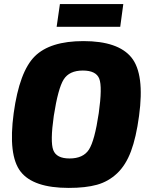

<svg xmlns="http://www.w3.org/2000/svg" viewBox="-20 -905 731 939"><path d="M568 -774H257L273 -885H583ZM388 -704Q558 -704 623 -623.5Q688 -543 660 -338Q646 -233 620.5 -165Q595 -97 552.5 -57Q510 -17 454.5 -1.5Q399 14 316 14Q143 14 81 -65.5Q19 -145 47 -352Q75 -555 150 -629.5Q225 -704 388 -704ZM385 -560Q319 -560 291.5 -516.5Q264 -473 243 -338Q225 -212 240.5 -171Q256 -130 320 -130Q387 -130 415 -173.5Q443 -217 463 -352Q481 -480 465.5 -520Q450 -560 385 -560Z"/></svg>

Font: Exo 2.0 Extra Bold
Style: Italic
Weight: 800
Italic angle: -8°
Designer: Natanael Gama
Version: Version 1.001;PS 001.001;hotconv 1.0.70;makeotf.lib2.5.58329